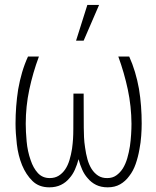

<svg xmlns="http://www.w3.org/2000/svg" viewBox="-20 -761 640 790"><path d="M140.1 -528.3H95.2Q81.1 -497.6 71 -463.4Q61 -429.2 54.7 -393.1Q49.3 -358.4 46.6 -323Q43.9 -287.6 43.9 -252.4Q43.9 -214.4 49.3 -167.7Q54.7 -121.1 70.8 -81.5Q86.9 -42.5 113.5 -16.4Q140.1 9.8 183.1 9.8Q210 9.8 230.7 -0.2Q251.5 -10.3 266.1 -28.3Q279.3 -43 288.3 -63.2Q297.4 -83.5 303.2 -106Q309.1 -83.5 318.1 -63.2Q327.1 -43 340.3 -28.3Q355 -10.3 375.5 -0.2Q396 9.8 423.3 9.8Q452.6 9.8 474.4 -2.7Q496.1 -15.1 511.7 -36.6Q528.3 -57.6 538.3 -86.4Q548.3 -115.2 553.7 -146.5Q559.1 -174.3 561 -201.9Q563 -229.5 563 -252.4Q563 -288.6 560.3 -324.5Q557.6 -360.4 551.8 -395.5Q545.4 -431.2 535.4 -464.6Q525.4 -498 511.7 -528.3H466.8Q491.2 -461.4 505.9 -392.6Q520.5 -323.7 521 -251.5Q521 -231.9 519.5 -208Q518.1 -184.1 514.6 -159.7Q510.7 -134.3 503.7 -110.1Q496.6 -85.9 485.4 -67.9Q474.1 -50.3 458.5 -39.3Q442.9 -28.3 421.9 -28.3Q399.9 -27.8 384 -38.1Q368.2 -48.3 356.9 -65.9Q346.2 -83 339.8 -105.7Q333.5 -128.4 330.1 -153.8Q326.7 -175.3 325.7 -196.5Q324.7 -217.8 324.7 -235.4L324.2 -376H282.2L281.7 -231Q281.7 -207.5 280.5 -189Q279.3 -170.4 276.4 -148.9Q272.5 -124.5 265.9 -102.5Q259.3 -80.6 248.5 -64.5Q237.3 -47.9 221.7 -38.1Q206.1 -28.3 184.6 -28.3Q154.8 -28.3 135.7 -49.1Q116.7 -69.8 106 -102.5Q93.3 -138.2 89.6 -179.2Q85.9 -220.2 85.9 -251.5Q85.9 -323.7 100.6 -392.6Q115.2 -461.4 140.1 -528.3ZM339.4 -740.7 293 -593.8H324.2L387.7 -740.7Z"/></svg>

Font: Roboto Mono ExtraLight
Style: Regular
Weight: 250
Monospace: yes
Designer: Google
Version: Version 3.000